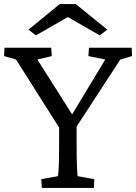

<svg xmlns="http://www.w3.org/2000/svg" viewBox="-21 -925 670 945"><path d="M571 -632 629 -649 627 -690H417L414 -649L497 -632L334 -362L163 -632L234 -649L231 -690H1L-1 -649L58 -632L270 -297V-227C270 -96 266 -66 264 -58L182 -43L185 0H441L443 -43L361 -58C360 -66 356 -96 356 -227V-302ZM119 -779 156 -751 313 -841 470 -751 507 -779 352 -905H273Z"/></svg>

Font: TPK Tissa Web Quiz
Style: Regular
Weight: 400
Designer: Jacques Le Bailly, Suppakit Chalermlarp | Katatrad Co.,Ltd.
Foundry: Jacques Le Bailly, Cadson Demak Co.,Ltd.
Version: Version 5.000;Glyphs 3.1.2 (3151)